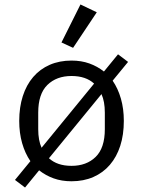

<svg xmlns="http://www.w3.org/2000/svg" viewBox="-20 -799 640 859"><path d="M47 6 116 -78Q92 -113 79 -158.5Q66 -204 66 -258Q66 -319 82 -369Q98 -419 128.5 -454.5Q159 -490 202.5 -509Q246 -528 300 -528Q344 -528 380 -515Q416 -502 445 -479L508 -556L553 -522L484 -438Q508 -403 521 -357.5Q534 -312 534 -258Q534 -196 518 -146.5Q502 -97 471.5 -61.5Q441 -26 397.5 -7Q354 12 300 12Q256 12 220 -1Q184 -14 155 -37L92 40ZM300 -459Q233 -459 192 -419Q151 -379 151 -295V-221Q151 -171 166 -138L401 -425Q364 -459 300 -459ZM300 -57Q367 -57 408 -97Q449 -137 449 -221V-295Q449 -345 434 -378L199 -91Q236 -57 300 -57ZM307 -585 255 -609 340 -779 413 -744Z"/></svg>

Font: IBM Plex Mono
Style: Regular
Weight: 400
Monospace: yes
Designer: Mike Abbink, Paul van der Laan, Pieter van Rosmalen
Foundry: Bold Monday
Version: Version 2.3